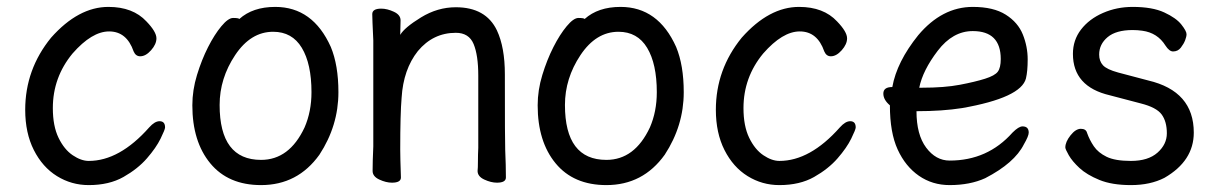

<svg xmlns="http://www.w3.org/2000/svg" viewBox="-20 -512 3540 556"><path d="M237 24Q187 24 145 -2Q103 -28 78 -77.5Q53 -127 53 -194Q53 -311 128 -403Q207 -492 294 -492Q365 -492 404 -450Q433 -420 433 -401Q433 -384 417.5 -366.5Q402 -349 386 -349Q373 -349 367 -363Q347 -421 296 -421Q246 -421 190 -357Q133 -288 133 -199Q133 -147 149.5 -113Q166 -79 190.5 -62.5Q215 -46 237 -46Q326 -46 412 -143Q428 -161 442 -161Q458 -161 458 -143Q458 -137 445 -110.5Q432 -84 405.5 -53.5Q379 -23 337.5 0.5Q296 24 237 24Z M736 -49Q818 -49 862 -143Q882 -189 882 -245Q882 -327 854 -373.5Q826 -420 771 -420Q706 -420 661 -352.5Q616 -285 616 -208Q616 -49 736 -49ZM736 24Q641 24 589 -39Q537 -102 537 -207Q537 -251 550.5 -295Q564 -339 582.5 -375.5Q601 -412 621 -436Q641 -460 655 -460Q671 -460 673 -457Q712 -492 777 -492Q886 -492 938 -376Q960 -323 960 -245Q960 -148 905 -64Q842 24 736 24Z M1419 17Q1402 17 1382.5 8Q1363 -1 1363 -17Q1364 -25 1364 -44.5Q1364 -64 1365 -84V-293Q1365 -352 1351.5 -384.5Q1338 -417 1300 -417Q1234 -417 1190 -364Q1148 -311 1143 -229Q1139 -183 1139 -79Q1139 -56 1141 2Q1141 17 1115 17Q1098 17 1078.5 8Q1059 -1 1059 -17Q1059 -44 1061 -88V-395Q1058 -458 1058 -471Q1058 -487 1084 -487Q1101 -487 1120.5 -478Q1140 -469 1140 -453L1139 -411Q1151 -432 1199 -461.5Q1247 -491 1300 -491Q1387 -491 1419 -424Q1442 -375 1442 -297Q1442 -99 1443 -78Q1445 -33 1445 2Q1445 17 1419 17Z M1736 -49Q1818 -49 1862 -143Q1882 -189 1882 -245Q1882 -327 1854 -373.5Q1826 -420 1771 -420Q1706 -420 1661 -352.5Q1616 -285 1616 -208Q1616 -49 1736 -49ZM1736 24Q1641 24 1589 -39Q1537 -102 1537 -207Q1537 -251 1550.5 -295Q1564 -339 1582.5 -375.5Q1601 -412 1621 -436Q1641 -460 1655 -460Q1671 -460 1673 -457Q1712 -492 1777 -492Q1886 -492 1938 -376Q1960 -323 1960 -245Q1960 -148 1905 -64Q1842 24 1736 24Z M2237 24Q2187 24 2145 -2Q2103 -28 2078 -77.5Q2053 -127 2053 -194Q2053 -311 2128 -403Q2207 -492 2294 -492Q2365 -492 2404 -450Q2433 -420 2433 -401Q2433 -384 2417.5 -366.5Q2402 -349 2386 -349Q2373 -349 2367 -363Q2347 -421 2296 -421Q2246 -421 2190 -357Q2133 -288 2133 -199Q2133 -147 2149.5 -113Q2166 -79 2190.5 -62.5Q2215 -46 2237 -46Q2326 -46 2412 -143Q2428 -161 2442 -161Q2458 -161 2458 -143Q2458 -137 2445 -110.5Q2432 -84 2405.5 -53.5Q2379 -23 2337.5 0.5Q2296 24 2237 24Z M2650 -258Q2715 -258 2759.5 -266.5Q2804 -275 2832.5 -284Q2861 -293 2869.5 -304.5Q2878 -316 2878 -341Q2878 -422 2797 -422Q2739 -422 2695.5 -365Q2652 -308 2642 -258ZM2730 24Q2680 24 2641 -3Q2602 -30 2579.5 -79Q2557 -128 2557 -207Q2538 -223 2538 -241Q2538 -260 2564 -260Q2577 -333 2639 -410Q2708 -492 2797 -492Q2857 -492 2892.5 -469.5Q2928 -447 2942 -412Q2956 -377 2956 -340Q2956 -306 2951 -285Q2937 -229 2766 -199Q2709 -190 2634 -190Q2634 -122 2662 -84.5Q2690 -47 2730 -47Q2840 -47 2912 -128Q2930 -146 2941 -146Q2959 -146 2959 -128Q2959 -118 2945 -94Q2918 -40 2833 4Q2789 24 2730 24Z M3255 24Q3200 24 3163.5 9Q3127 -6 3106 -25.5Q3085 -45 3075 -62.5Q3065 -80 3065 -85Q3065 -101 3080 -120Q3095 -139 3110 -139Q3125 -139 3128 -127Q3135 -107 3147.5 -88.5Q3160 -70 3184.5 -58Q3209 -46 3255 -46Q3305 -46 3332 -70Q3359 -94 3359 -126Q3359 -160 3344 -180.5Q3329 -201 3283.5 -212.5Q3238 -224 3194 -236Q3087 -261 3087 -356Q3087 -396 3110.5 -426.5Q3134 -457 3174 -474.5Q3214 -492 3260 -492Q3317 -492 3351.5 -476Q3386 -460 3401 -441Q3416 -422 3416 -413Q3416 -406 3412 -395.5Q3408 -385 3399.5 -374Q3391 -363 3377 -363Q3366 -363 3355 -380Q3332 -417 3288 -423Q3274 -425 3260 -425Q3212 -425 3187.5 -404.5Q3163 -384 3163 -354Q3163 -335 3174 -323Q3185 -311 3218 -302L3305 -279Q3437 -248 3437 -128Q3437 -46 3352 3Q3311 24 3255 24Z"/></svg>

Font: \eiw{I[½ {O¿rH
Style: Bold
Weight: 700
Designer: LXGW / Fontworks Inc.
Foundry: LXGW / Fontworks Inc.
Version: Version 1.320;February 9, 2024